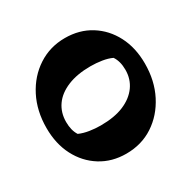

<svg xmlns="http://www.w3.org/2000/svg" viewBox="-122 -617 756 758"><g transform="rotate(-30 255.5 -238.5)"><path d="M247 20Q182 20 131.5 -11.5Q81 -43 52.5 -98Q24 -153 24 -225Q24 -303 55.5 -364.5Q87 -426 141.5 -461.5Q196 -497 264 -497Q330 -497 380.5 -465.5Q431 -434 459.5 -379Q488 -324 488 -252Q488 -174 456.5 -112.5Q425 -51 371 -15.5Q317 20 247 20ZM215 -127Q278 -127 320.5 -145Q363 -163 386 -195Q409 -227 409 -269Q409 -308 392 -333Q373 -342 347.5 -346Q322 -350 296 -350Q235 -350 191.5 -332Q148 -314 125.5 -282Q103 -250 103 -207Q103 -169 119 -144Q139 -135 164.5 -131Q190 -127 215 -127Z"/></g></svg>

Font: Eczar SemiBold
Style: Regular
Weight: 600
Designer: Vaibhav Singh
Foundry: Rosetta Type Foundry
Version: Version 2.000